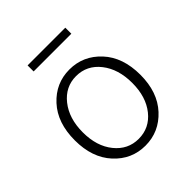

<svg xmlns="http://www.w3.org/2000/svg" viewBox="-182 -767 900 900"><g transform="rotate(-45 268.0 -316.5)"><path d="M143 -605V-645H393V-605ZM51 -240Q51 -356 114 -424.5Q177 -493 268 -493Q359 -493 422.5 -424.5Q486 -356 486 -240Q486 -125 422.5 -56.5Q359 12 268 12Q177 12 114 -56.5Q51 -125 51 -240ZM268 -33Q340 -33 386 -90.5Q432 -148 432 -240Q432 -332 386 -390.5Q340 -449 268 -449Q197 -449 150.5 -390.5Q104 -332 104 -240Q104 -148 150.5 -90.5Q197 -33 268 -33Z"/></g></svg>

Font: Assistant Light
Style: Regular
Weight: 300
Designer: Hebrew By Ben Nathan, Latin by Paul Hunt
Version: Version 2.001;PS 002.001;hotconv 1.0.88;makeotf.lib2.5.64775